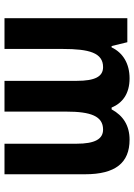

<svg xmlns="http://www.w3.org/2000/svg" viewBox="109 -706 597 855"><g transform="rotate(90 407.5 -278.5)"><path d="M602 -557C540 -557 495 -529 467 -477H459C439 -525 398 -557 329 -557C264 -557 215 -528 191 -477H185L168 -547H61V0H198V-259C198 -377 215 -439 279 -439C321 -439 340 -403 340 -322V0H477V-275C477 -384 497 -439 557 -439C599 -439 620 -403 620 -321V0H756V-359C756 -494 705 -557 602 -557Z"/></g></svg>

Font: Noto Sans Lao UI Cond
Style: Bold
Weight: 700
Width: 3
Designer: Monotype Design Team
Foundry: Monotype Imaging Inc.
Version: Version 2.000